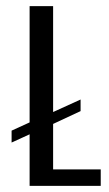

<svg xmlns="http://www.w3.org/2000/svg" viewBox="-20 -609 357 629"><path d="M77 0V-169L18 -142V-181L77 -208V-589H154V-242L244 -283V-245L154 -203V-54H310V0Z"/></svg>

Font: Alumni Sans Medium
Style: Regular
Weight: 500
Designer: Robert E. Leuschke
Foundry: Robert E. Leuschke
Version: Version 1.018